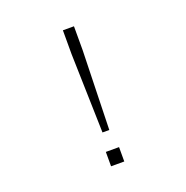

<svg xmlns="http://www.w3.org/2000/svg" viewBox="-125 -814 901 929"><g transform="rotate(-20 325.0 -349.0)"><path d="M308 -168 297 -576V-698H354V-576L343 -168ZM291 0V-74H359V0Z"/></g></svg>

Font: Azeret Mono Thin
Style: Regular
Weight: 100
Designer: Martin Vácha
Foundry: Displaay
Version: Version 1.002